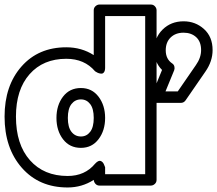

<svg xmlns="http://www.w3.org/2000/svg" viewBox="-40 -787 950 840"><path d="M-20 -276.9Q-20 -412.1 54 -496.1Q127.9 -580.1 250 -580.1Q316.9 -580.1 370.1 -545.9V-742.2Q370.1 -752.9 377.9 -760Q385.7 -767.1 395 -767.1H620.1Q630.9 -767.1 637.9 -759.3Q645 -751.5 645 -742.2V0Q645 10.7 637.2 17.8Q629.4 24.9 620.1 24.9H395Q384.8 24.9 377.9 17.6Q371.1 10.3 370.1 0Q318.4 33.2 255.9 33.2Q131.3 33.2 55.7 -52.7Q-20 -138.7 -20 -276.9ZM29.8 -276.9Q29.8 -155.3 90.8 -86.2Q151.9 -17.1 255.9 -17.1Q331.5 -17.1 376 -70.8Q390.6 -86.4 400.4 -82.8Q410.2 -79.1 415 -67.4L419.9 -55.2V-24.9H595.2V-716.8H419.9V-491.2Q419.9 -478 415.3 -471.4Q410.6 -464.8 404.3 -464.8Q397.9 -464.8 391.6 -467Q385.3 -469.2 380.9 -472.2L376 -475.1Q329.6 -529.8 250 -529.8Q148.9 -529.8 89.4 -462.4Q29.8 -395 29.8 -276.9ZM314 -401.9Q362.3 -401.9 391.1 -364Q419.9 -326.2 419.9 -271Q419.9 -215.8 391.1 -178Q362.3 -140.1 314 -140.1Q264.6 -140.1 235.8 -177.7Q207 -215.3 207 -271Q207 -326.7 235.8 -364.3Q264.6 -401.9 314 -401.9ZM314 -189.9Q338.9 -189.9 354.5 -210.2Q370.1 -230.5 370.1 -271Q370.1 -311.5 354.5 -331.8Q338.9 -352.1 314 -352.1Q288.6 -352.1 272.7 -331.8Q256.8 -311.5 256.8 -271Q256.8 -230.5 272.7 -210.2Q288.6 -189.9 314 -189.9ZM624 -371.1 668.9 -481Q634.8 -515.1 634.8 -566.9Q634.8 -621.6 671.4 -657.7Q708 -693.8 763.2 -693.8Q814.9 -693.8 852.5 -659.9Q890.1 -626 890.1 -567.9Q890.1 -519 858.9 -474.1L772 -348.1Q764.2 -336.9 751 -336.9H647Q646 -336.9 644.8 -336.9Q643.6 -336.9 639.9 -337.2Q636.2 -337.4 633.1 -338.4Q629.9 -339.4 626.7 -341.8Q623.5 -344.2 621.8 -347.7Q620.1 -351.1 620.6 -357.2Q621.1 -363.3 624 -371.1ZM684.1 -387.2H737.8L816.9 -502Q839.8 -534.2 839.8 -567.9Q839.8 -604.5 818.4 -624.3Q796.9 -644 763.2 -644Q728 -644 706.5 -623Q685.1 -602.1 685.1 -566.9Q685.1 -528.8 712.9 -509.8Q720.2 -505.4 722.7 -496.8Q725.1 -488.3 722.2 -480Z"/></svg>

Font: Trueno Black Outline
Style: Regular
Weight: 900
Width: 6
Designer: Julieta Ulanovsky
Foundry: Julieta Ulanovsky
Version: Version 3.001b | FøM Fix